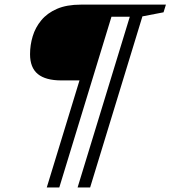

<svg xmlns="http://www.w3.org/2000/svg" viewBox="-20 -712 754 850"><path d="M242.5 118H187L434.5 -691.5H591L575 -638H473.5ZM379 118H323.5L571 -691.5H714.5L704 -657.5L610.5 -639.5ZM469 -691.5 366.5 -356H252Q182 -356 147.5 -384.2Q113 -412.5 113 -472Q113 -512.5 124.8 -551.5Q136.5 -590.5 162.8 -622.2Q189 -654 232.2 -672.8Q275.5 -691.5 337.5 -691.5Z"/></svg>

Font: Newsreader 11pt
Style: Italic
Weight: 400
Italic angle: -17°
Version: Version 1.003